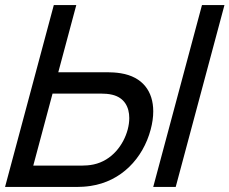

<svg xmlns="http://www.w3.org/2000/svg" viewBox="-47 -740 908 760"><path d="M-27 0H257.5C271.5 0 292.3 -1 311.6 -4C432.9 -22 518.7 -112.5 549.4 -227C556.2 -252.5 559.6 -276.7 559.6 -299.3C559.6 -378.2 517.6 -436 431.1 -450C413.4 -453 392.7 -454 379.2 -454H183.7L255 -720H166ZM559.5 0H648.5L841.5 -720H752.5ZM84.7 -84.5 161 -369.5H353.5C366 -369.5 383.3 -368.5 397.3 -365C445.6 -353.5 464.7 -315.9 464.7 -272.7C464.7 -257.9 462.5 -242.3 458.4 -227C442.3 -167 396.5 -104.5 323.4 -89C307.4 -85.5 289.7 -84.5 277.2 -84.5Z"/></svg>

Font: Manrope
Style: MediumItalic
Weight: 500
Italic angle: -15°
Designer: Mikhail Sharanda
Foundry: Mikhail Sharanda
Version: Version 4.502;hotconv 1.0.109;makeotfexe 2.5.65596